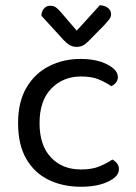

<svg xmlns="http://www.w3.org/2000/svg" viewBox="-20 -700 518 733"><path d="M289 -408Q221 -408 176 -362Q131 -316 131 -230Q131 -145 174.5 -99Q218 -53 289 -53Q331 -53 359 -64.5Q387 -76 409 -91Q420 -85 427 -76Q434 -67 434 -54Q434 -26 392.5 -6.5Q351 13 289 13Q220 13 165.5 -13.5Q111 -40 80 -94Q49 -148 49 -230Q49 -311 81 -365.5Q113 -420 167.5 -447.5Q222 -475 287 -475Q349 -475 389.5 -454Q430 -433 430 -406Q430 -394 423 -385Q416 -376 405 -371Q383 -386 356.5 -397Q330 -408 289 -408ZM212 -654 273 -583 361 -680Q381 -679 392.5 -669.5Q404 -660 404 -646Q404 -635 397 -626Q390 -617 379 -605L316 -541Q306 -531 296 -526Q286 -521 272 -521Q263 -521 254.5 -524Q246 -527 238.5 -533Q231 -539 223 -547L138 -640Q138 -650 142 -658.5Q146 -667 153.5 -672.5Q161 -678 171 -678Q184 -678 192.5 -672.5Q201 -667 212 -654Z"/></svg>

Font: Baloo Tamma 2
Style: Regular
Weight: 400
Designer: Divya Kowshik, Shuchita Grover and Ek Type
Foundry: Ek Type
Version: Version 1.700